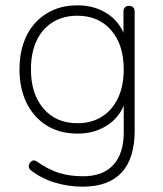

<svg xmlns="http://www.w3.org/2000/svg" viewBox="-20 -512 610 720"><path d="M290 188Q237 188 186.5 173Q136 158 95 126Q90 122 88.5 116Q87 110 89 104.5Q91 99 95.5 94.5Q100 90 105.5 89.5Q111 89 117 93Q161 124 201.5 136.5Q242 149 291 149Q366 149 405 106.5Q444 64 444 -15V-148H454Q440 -84 390 -47.5Q340 -11 271 -11Q204 -11 155 -41.5Q106 -72 79.5 -126.5Q53 -181 53 -252Q53 -306 68 -350Q83 -394 111.5 -425.5Q140 -457 180 -474.5Q220 -492 271 -492Q340 -492 390 -455.5Q440 -419 454 -355H443V-468Q443 -479 448.5 -484.5Q454 -490 464 -490Q474 -490 479.5 -484.5Q485 -479 485 -468V-22Q485 82 436 135Q387 188 290 188ZM270 -50Q324 -50 363 -75Q402 -100 423 -145.5Q444 -191 444 -252Q444 -344 397 -398.5Q350 -453 270 -453Q217 -453 177.5 -428.5Q138 -404 117 -359Q96 -314 96 -252Q96 -160 143 -105Q190 -50 270 -50Z"/></svg>

Font: Nunito ExtraLight ExtraLight
Style: Regular
Weight: 250
Version: Version 3.602